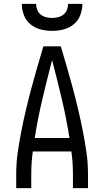

<svg xmlns="http://www.w3.org/2000/svg" viewBox="-20 -975 540 995"><path d="M64 0V-74Q64 -130 72 -186Q80 -242 91 -297.5Q102 -353 115 -408Q128 -463 142.5 -517.5Q157 -572 173 -626.5Q189 -681 205 -735H295Q311 -681 327 -626.5Q343 -572 357.5 -517.5Q372 -463 385 -408Q398 -353 409 -297.5Q420 -242 428 -186Q436 -130 436 -74V0H358V-74Q358 -103 356 -132Q354 -161 350 -190H150Q146 -161 144 -132Q142 -103 142 -74V0ZM160 -260H340Q324 -362 300 -463Q276 -564 250 -664Q224 -564 200 -463Q176 -362 160 -260ZM250 -815Q220 -815 190.5 -822.5Q161 -830 138 -849Q115 -868 104 -896.5Q93 -925 93 -955H167Q167 -939 173 -924Q179 -909 191 -899.5Q203 -890 218.5 -886Q234 -882 250 -882Q266 -882 281.5 -886Q297 -890 309 -899.5Q321 -909 327 -924Q333 -939 333 -955H407Q407 -925 396 -896.5Q385 -868 362 -849Q339 -830 309.5 -822.5Q280 -815 250 -815Z"/></svg>

Font: Iosevka Curly
Style: Regular
Weight: 400
Monospace: yes
Designer: Belleve Invis
Foundry: Belleve Invis
Version: Version 22.1.2; ttfautohint (v1.8.4)